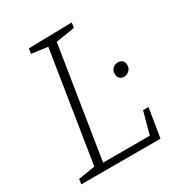

<svg xmlns="http://www.w3.org/2000/svg" viewBox="-166 -807 858 920"><g transform="rotate(-30 263.0 -347.5)"><path d="M451 -160H481L455 0H17L21 -28L123 -44L112 -34L211 -659L219 -649L121 -662L125 -690L365 -695L361 -667L248 -649L258 -660L157 -23L150 -38H427L415 -27ZM452 -344Q437 -344 428.5 -353.5Q420 -363 420 -377Q420 -397 432.5 -408Q445 -419 461 -419Q475 -419 484.5 -410.5Q494 -402 494 -385Q494 -367 481.5 -355.5Q469 -344 452 -344Z"/></g></svg>

Font: Bitter Thin Light
Style: Italic
Weight: 300
Italic angle: -9°
Version: Version 2.002